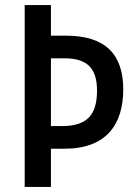

<svg xmlns="http://www.w3.org/2000/svg" viewBox="-20 -734 536 754"><path d="M464 -383C464 -521 394 -594 238 -594H180V-714H77V0H180V-150H234C398 -150 464 -246 464 -383ZM224 -239H180V-505H234C322 -505 361 -466 361 -378C361 -281 320 -239 224 -239Z"/></svg>

Font: Noto Sans Thai Looped Condensed Medium
Style: Regular
Weight: 500
Width: 3
Designer: Sasikarn Vongin, Ben Mitchell
Foundry: The Fontpad Ltd
Version: Version 1.001